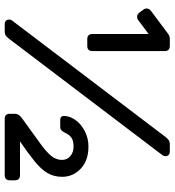

<svg xmlns="http://www.w3.org/2000/svg" viewBox="17 -757 740 814"><g transform="rotate(90 387.0 -350.0)"><path d="M146.2 -350Q124.2 -350 124.2 -372V-610.1L64.7 -565.5Q57.7 -560.5 48.7 -561.5Q39.7 -562.5 33.7 -570.5L20.8 -588Q14.8 -596 16.3 -604.5Q17.8 -613 24.8 -619L123.7 -693Q133.7 -700 146.7 -700H174.6Q196.6 -700 196.6 -678V-372Q196.6 -350 174.6 -350ZM83.6 0Q62.9 0 62.9 -20Q62.9 -26 66.9 -31L560.1 -681Q567.1 -690 573.7 -695Q580.4 -700 593.6 -700H621.3Q642.1 -700 642.1 -680Q642.1 -674 638.1 -669L144.9 -19Q137.9 -10 131.6 -5Q125.3 0 111.3 0ZM484.4 0Q462.4 0 462.4 -22V-44.1Q462.4 -52.1 467.4 -59.6Q472.4 -67.1 486.6 -77.2Q548.3 -121.9 585.9 -148.9Q623.4 -175.8 640.7 -196.8Q657.9 -217.7 657.9 -242.5Q657.9 -265.1 641.7 -278.4Q625.4 -291.8 601.7 -291.8Q578.2 -291.8 566.4 -284.3Q554.6 -276.8 549.6 -267.9Q544.6 -259.1 541.7 -253.4Q535.7 -242.4 530.7 -238.8Q525.7 -235.3 517.7 -235.3H489.6Q470 -235.3 471.6 -254.3Q473.6 -280.5 491.3 -303.3Q508.9 -326 538.1 -340.5Q567.2 -355 601.7 -355Q660.7 -355 695.2 -322.2Q729.6 -289.5 729.6 -243.8Q729.6 -208.5 713.9 -181.7Q698.3 -155 665.2 -127.9Q632.1 -100.8 579.6 -64.8H722.4Q744.4 -64.8 744.4 -42.8V-22Q744.4 0 722.4 0Z"/></g></svg>

Font: Rubik Light
Style: Regular
Weight: 300
Designer: Hubert and Fischer
Foundry: Hubert and Fischer
Version: Version 2.300;gftools[0.9.30]